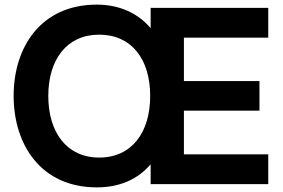

<svg xmlns="http://www.w3.org/2000/svg" viewBox="-20 -797 1225 831"><path d="M399 14C495 14 575 -19 632 -86V0H1141V-129H776V-318H1103V-446H776V-634H1141V-763H632V-675C578 -739 498 -777 399 -777C157 -777 39 -593 39 -382C39 -171 157 14 399 14ZM189 -382C189 -540 270 -647 409 -647C550 -647 630 -540 630 -382C630 -223 550 -115 409 -115C270 -115 189 -223 189 -382Z"/></svg>

Font: Swile Sans
Style: Bold
Weight: 700
Designer: Lord
Foundry: Lord
Version: Version 1.477;FEAKit 1.0